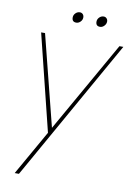

<svg xmlns="http://www.w3.org/2000/svg" viewBox="-101 -749 733 1065"><g transform="rotate(10 265.5 -216.5)"><path d="M202 2 68 -540H90L219 -29L509 -540H531L83 254H59ZM250 -627Q226 -627 226 -652Q226 -666 236.5 -676.5Q247 -687 261 -687Q271 -687 277.5 -680Q284 -673 284 -662Q284 -648 273.5 -637.5Q263 -627 250 -627ZM384 -627Q360 -627 360 -652Q360 -666 370.5 -676.5Q381 -687 395 -687Q405 -687 411.5 -680Q418 -673 418 -663Q418 -649 407.5 -638Q397 -627 384 -627Z"/></g></svg>

Font: Poppins Thin
Style: Italic
Weight: 250
Italic angle: -10°
Designer: Ninad Kale (Devanagari), Jonny Pinhorn (Latin)
Foundry: Indian Type Foundry
Version: Version 3.200;PS 1.000;hotconv 16.6.54;makeotf.lib2.5.65590